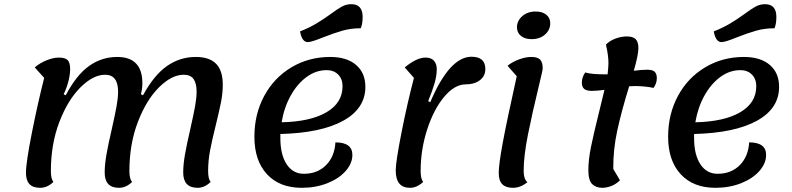

<svg xmlns="http://www.w3.org/2000/svg" viewBox="-20 -872 3783 917"><path d="M104 -46Q104 -96 132.5 -239Q161 -382 191 -500L146 -550Q170 -571 202.5 -584Q235 -597 261 -597Q291 -597 303 -585Q315 -573 315 -542Q315 -516 306.5 -483Q298 -450 284 -422L294 -417Q345 -514 405.5 -557Q466 -600 540 -600Q660 -600 660 -474Q660 -449 653 -422L663 -417Q716 -514 778 -557Q840 -600 915 -600Q980 -600 1012 -567.5Q1044 -535 1044 -467Q1044 -427 1035.5 -384Q1027 -341 1011 -276Q992 -200 983 -151.5Q974 -103 974 -55Q974 -18 986 -3Q957 25 924 25Q855 25 855 -48Q855 -86 863.5 -134.5Q872 -183 889 -256Q905 -327 912 -366Q919 -405 919 -434Q919 -474 904.5 -494.5Q890 -515 857 -515Q800 -515 739.5 -455Q679 -395 638.5 -289.5Q598 -184 598 -55Q598 -17 611 -3Q582 25 548 25Q480 25 480 -48Q480 -86 488.5 -134.5Q497 -183 514 -256Q530 -327 537 -366Q544 -405 544 -434Q544 -515 482 -515Q425 -515 364.5 -455Q304 -395 263.5 -289.5Q223 -184 223 -55Q223 -18 235 -3Q206 25 172 25Q137 25 120.5 7Q104 -11 104 -46Z M1319 -232V-213Q1319 -133 1349 -87.5Q1379 -42 1431 -42Q1496 -42 1537 -83Q1578 -124 1582 -192Q1663 -192 1663 -132Q1663 -92 1631 -55.5Q1599 -19 1543.5 3Q1488 25 1421 25Q1315 25 1255 -40Q1195 -105 1195 -219Q1195 -327 1242 -414Q1289 -501 1372 -550.5Q1455 -600 1557 -600Q1636 -600 1680.5 -562Q1725 -524 1725 -457Q1725 -354 1619.5 -295.5Q1514 -237 1319 -232ZM1325 -288Q1463 -291 1539.5 -336Q1616 -381 1616 -460Q1616 -495 1595 -516Q1574 -537 1540 -537Q1489 -537 1444.5 -504.5Q1400 -472 1368.5 -415.5Q1337 -359 1325 -288ZM1413 -722Q1456 -739 1489 -758.5Q1522 -778 1558 -804Q1593 -830 1613.5 -841Q1634 -852 1658 -852Q1712 -852 1712 -791Q1712 -758 1703 -737Q1656 -737 1615.5 -725.5Q1575 -714 1519 -692Q1468 -671 1450 -671Q1422 -671 1413 -722Z M1870 -58Q1870 -99 1897.5 -238.5Q1925 -378 1957 -500L1913 -550Q1970 -597 2012 -597Q2040 -597 2053 -581.5Q2066 -566 2066 -542Q2066 -511 2055.5 -474.5Q2045 -438 2025 -389L2035 -384Q2127 -601 2232 -601Q2298 -601 2298 -542Q2298 -509 2272 -489Q2246 -469 2204 -469Q2151 -469 2101 -409Q2051 -349 2020 -253Q1989 -157 1989 -55Q1989 -18 2001 -3Q1971 25 1938 25Q1870 25 1870 -58Z M2449 -742Q2449 -772 2474 -794.5Q2499 -817 2538 -817Q2571 -817 2589.5 -801.5Q2608 -786 2608 -761Q2608 -729 2583 -707Q2558 -685 2519 -685Q2487 -685 2468 -700.5Q2449 -716 2449 -742ZM2362 -46Q2362 -87 2381.5 -192Q2401 -297 2448 -508L2404 -558Q2428 -577 2459.5 -588.5Q2491 -600 2517 -600Q2547 -600 2559.5 -587.5Q2572 -575 2572 -545Q2572 -537 2553 -459Q2522 -332 2501.5 -229Q2481 -126 2481 -55Q2481 -17 2499 -2Q2466 25 2430 25Q2396 25 2379 8Q2362 -9 2362 -46Z M3117 -499Q3117 -473 3101 -452Q3086 -456 3060.5 -458.5Q3035 -461 3013 -461Q2994 -461 2985 -460Q2949 -344 2928.5 -250.5Q2908 -157 2909 -65L2941 -11Q2923 7 2900.5 16Q2878 25 2857 25Q2826 25 2808 7Q2790 -11 2790 -60Q2790 -109 2803 -172.5Q2816 -236 2841 -336L2867 -443Q2834 -438 2806 -438Q2781 -438 2770 -447.5Q2759 -457 2759 -477Q2759 -503 2775 -526Q2803 -517 2866 -517H2882Q2886 -557 2886 -570Q2886 -608 2874 -659Q2891 -677 2919 -687.5Q2947 -698 2974 -698Q3003 -698 3016 -685Q3029 -672 3029 -642Q3029 -610 3007 -534Q3042 -539 3071 -539Q3097 -539 3107 -529Q3117 -519 3117 -499Z M3295 -232V-213Q3295 -133 3325 -87.5Q3355 -42 3407 -42Q3472 -42 3513 -83Q3554 -124 3558 -192Q3639 -192 3639 -132Q3639 -92 3607 -55.5Q3575 -19 3519.5 3Q3464 25 3397 25Q3291 25 3231 -40Q3171 -105 3171 -219Q3171 -327 3218 -414Q3265 -501 3348 -550.5Q3431 -600 3533 -600Q3612 -600 3656.5 -562Q3701 -524 3701 -457Q3701 -354 3595.5 -295.5Q3490 -237 3295 -232ZM3301 -288Q3439 -291 3515.5 -336Q3592 -381 3592 -460Q3592 -495 3571 -516Q3550 -537 3516 -537Q3465 -537 3420.5 -504.5Q3376 -472 3344.5 -415.5Q3313 -359 3301 -288ZM3389 -722Q3432 -739 3465 -758.5Q3498 -778 3534 -804Q3569 -830 3589.5 -841Q3610 -852 3634 -852Q3688 -852 3688 -791Q3688 -758 3679 -737Q3632 -737 3591.5 -725.5Q3551 -714 3495 -692Q3444 -671 3426 -671Q3398 -671 3389 -722Z"/></svg>

Font: Lemonada
Style: Regular
Weight: 400
Designer: Mohamed Gaber (Arabic) Eduardo Tunni (Latin)
Foundry: Kief Type Foundry
Version: Version 3.006